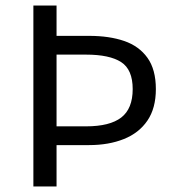

<svg xmlns="http://www.w3.org/2000/svg" viewBox="-20 -676 640 696"><path d="M101 0V-656H185V-546H303Q376 -546 430 -527.5Q484 -509 514.5 -466.5Q545 -424 545 -353Q545 -284 514.5 -239Q484 -194 429 -172Q374 -150 303 -150H185V0ZM185 -218H292Q378 -218 419.5 -250Q461 -282 461 -353Q461 -424 419 -451Q377 -478 292 -478H185Z"/></svg>

Font: Source Code Variable
Style: Regular
Weight: 400
Monospace: yes
Designer: Paul D. Hunt, Teo Tuominen
Foundry: Adobe Systems Incorporated
Version: Version 1.010;hotconv 1.0.106;makeotfexe 2.5.65593